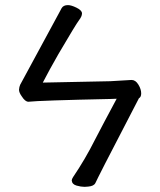

<svg xmlns="http://www.w3.org/2000/svg" viewBox="-20 -725 625 749"><path d="M310.1 3.9Q295.9 3.9 278.6 -1Q261.2 -5.9 259.8 -21Q259.8 -25.9 265.1 -34.2Q313 -105 350.1 -179.2Q380.9 -238.8 435.1 -339.8Q422.9 -339.8 411.1 -338.9Q134.8 -333 90.8 -328.1Q78.1 -328.1 64.9 -349.1Q54.2 -363.8 54.2 -375Q54.2 -377.9 55.7 -385.5Q57.1 -393.1 64.9 -405.8L210 -673.8L220.2 -692.9Q227.1 -705.1 245.1 -705.1Q257.8 -705.1 278.3 -695.1Q298.8 -685.1 299.8 -673.8V-671.9Q299.8 -661.1 287.8 -645.5Q275.9 -629.9 208 -514.2Q171.9 -451.2 147 -402.8L410.2 -408.2L493.2 -413.1Q508.8 -413.1 519.8 -395Q530.8 -377 530.8 -360.8Q530.8 -346.2 522 -341.8Q412.1 -129.9 390.6 -87.9Q369.1 -45.9 363.5 -34.4Q357.9 -22.9 352.1 -11Q346.2 1 324.2 2.9Z"/></svg>

Font: LXGW WenKai Screen
Style: Regular
Weight: 400
Designer: LXGW / Fontworks Inc.
Foundry: LXGW / Fontworks Inc.
Version: Version 1.510;January 18,2025